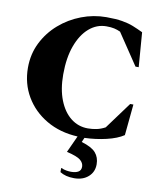

<svg xmlns="http://www.w3.org/2000/svg" viewBox="-97 -747 895 1064"><g transform="rotate(10 350.5 -215.0)"><path d="M370 208Q396 208 411 199Q426 190 426 170Q426 149 407 133Q388 117 329 103L372 9Q272 4 196 -40.5Q120 -85 77.5 -157.5Q35 -230 35 -319Q35 -396 67 -460Q99 -524 153 -571Q207 -618 275 -644Q343 -670 415 -670Q469 -670 504.5 -664Q540 -658 567.5 -647Q595 -636 624 -622L639 -428H621L503 -604Q486 -612 468 -616Q450 -620 424 -620Q370 -620 327 -583Q284 -546 259 -478Q234 -410 234 -316Q234 -233 258 -172Q282 -111 324 -78Q366 -45 420 -45Q445 -45 469 -50Q493 -55 517 -68L628 -219H646L629 -44Q593 -20 533.5 -6Q474 8 411 10L400 35Q458 52 480.5 78Q503 104 503 143Q503 186 472.5 213Q442 240 393 240Q368 240 348.5 235Q329 230 313 220V197H317Q328 203 343 205.5Q358 208 370 208Z"/></g></svg>

Font: Spectral SC ExtraBold
Style: Regular
Weight: 800
Designer: Jean-Baptiste Levee
Foundry: Production Type
Version: Version 2.001